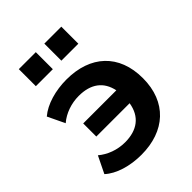

<svg xmlns="http://www.w3.org/2000/svg" viewBox="-219 -883 1011 1011"><g transform="rotate(-45 287.0 -377.0)"><path d="M237.3 10.7C413.1 10.7 528.3 -91.8 528.3 -269.5C528.3 -447.3 416 -549.3 238.3 -549.3C157.2 -549.3 77.1 -526.9 27.3 -484.4L72.8 -389.2C113.3 -423.8 168 -442.4 223.1 -442.4C312.5 -442.4 367.7 -401.4 383.8 -323.2H137.2V-225.6H385.3C371.6 -139.6 313.5 -96.7 223.1 -96.7C165 -96.7 112.3 -117.2 73.2 -149.9L27.3 -55.7C73.2 -13.2 152.3 10.7 237.3 10.7ZM226.1 -638.2V-765.1H99.6V-638.2ZM416 -638.2V-765.1H289.6V-638.2Z"/></g></svg>

Font: Winston
Style: Bold
Weight: 700
Designer: Vernon Adams, Kim Jin-seong, David Berlow, Cristiano Sobral
Foundry: The Winston Project Authors
Version: Version 3.004